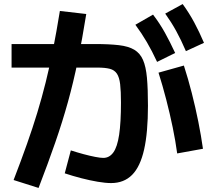

<svg xmlns="http://www.w3.org/2000/svg" viewBox="-20 -865 1040 946"><path d="M47 22Q84 -74 112.5 -154.5Q141 -235 163.5 -309Q186 -383 205 -459Q224 -535 241 -620.5Q258 -706 275 -811L405 -796Q385 -671 363.5 -566Q342 -461 315 -363.5Q288 -266 252.5 -163.5Q217 -61 170 61ZM853 -109Q845 -169 831 -237Q817 -305 799 -374.5Q781 -444 761 -507L886 -542Q907 -477 925 -406.5Q943 -336 957 -266Q971 -196 980 -132ZM754 -560Q729 -614 703.5 -657.5Q678 -701 647 -743L734 -793Q767 -750 792.5 -704Q818 -658 843 -604ZM896 -613Q872 -669 848 -712.5Q824 -756 794 -798L880 -845Q912 -801 937 -754.5Q962 -708 985 -654ZM527 37Q500 37 461.5 30.5Q423 24 380.5 13Q338 2 299 -11L329 -124Q360 -114 391.5 -105.5Q423 -97 449 -92Q475 -87 489 -87Q519 -87 538.5 -114Q558 -141 567 -201Q576 -261 576 -360Q576 -416 572 -450Q568 -484 556 -502Q544 -520 521 -526Q498 -532 460 -532H37V-648H447Q518 -648 565.5 -642.5Q613 -637 641.5 -620Q670 -603 684.5 -570Q699 -537 704 -482Q709 -427 709 -344Q709 -212 690 -128Q671 -44 631 -3.5Q591 37 527 37Z"/></svg>

Font: M PLUS 1 Code
Style: Bold
Weight: 700
Designer: Coji Morishita
Foundry: UNDERFOREST DESIGN
Version: Version 1.002